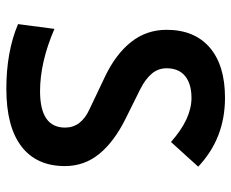

<svg xmlns="http://www.w3.org/2000/svg" viewBox="-84 -660 753 626"><g transform="rotate(90 293.0 -346.5)"><path d="M269 9.8Q147.9 9.8 58.1 -28.3L73.7 -147Q182.1 -100.1 276.9 -100.1Q395.5 -100.1 395.5 -181.6Q395.5 -233.9 335.9 -261.2L228 -312.5Q155.8 -347.2 116.2 -397.2Q76.7 -447.3 76.7 -512.7Q76.7 -603.5 134.5 -653.3Q192.4 -703.1 298.3 -703.1Q430.7 -703.1 522.9 -615.7L442.4 -526.9Q367.2 -593.8 298.8 -593.8Q252.9 -593.8 227.5 -573Q202.1 -552.2 202.1 -512.7Q202.1 -485.4 219.5 -464.6Q236.8 -443.8 269.5 -427.2L366.7 -378.9Q441.4 -341.8 481.2 -293.2Q521 -244.6 521 -181.2Q521 -88.4 456.8 -39.3Q392.6 9.8 269 9.8Z"/></g></svg>

Font: CaskaydiaCove NFP SemiBold
Style: Regular
Weight: 600
Designer: Aaron Bell
Foundry: Saja Typeworks
Version: Version 2111.001; VTT 6.35;Nerd Fonts 3.1.1